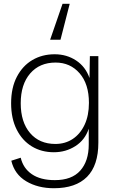

<svg xmlns="http://www.w3.org/2000/svg" viewBox="-20 -798 614 1019"><path d="M350 -778 301 -587H246L312 -778ZM266 201Q181 201 119 164Q57 127 40 55L90 39Q103 95 149 126.5Q195 158 271 158Q361 158 406 107.5Q451 57 451 -31V-115Q431 -55 380 -22.5Q329 10 266 10Q200 10 149 -21Q98 -52 68.5 -110.5Q39 -169 39 -250Q39 -332 69.5 -390.5Q100 -449 152 -479.5Q204 -510 270 -510Q334 -510 384 -477Q434 -444 455 -384L457 -500H502V-41Q502 80 442 140.5Q382 201 266 201ZM274 -34Q326 -34 366 -60.5Q406 -87 429 -136Q452 -185 452 -252Q452 -352 402.5 -409Q353 -466 275 -466Q190 -466 140 -408Q90 -350 90 -250Q90 -150 139.5 -92Q189 -34 274 -34Z"/></svg>

Font: Prodigy Sans Light
Style: Regular
Weight: 300
Designer: Wei Huang
Foundry: Wei Huang
Version: Version 1.003; ttfautohint (v1.8.3)